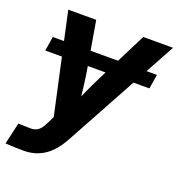

<svg xmlns="http://www.w3.org/2000/svg" viewBox="-141 -631 877 945"><g transform="rotate(20 298.0 -158.0)"><path d="M575.7 -370.1 563.5 -294.9H18.1L30.3 -370.1ZM-9.3 201.7 16.6 88.4 71.3 89.8Q91.3 91.3 105.7 86.2Q120.1 81.1 131.1 68.4Q142.1 55.7 151.4 34.7L169.4 -1L55.7 -522.5H202.1L246.6 -261.2Q253.9 -214.4 259 -166.7Q264.2 -119.1 269 -70.8H229.5Q250.5 -119.1 272 -166.7Q293.5 -214.4 316.9 -261.2L448.7 -522.5H604.5L277.3 76.2Q254.4 118.7 226.1 147.5Q197.8 176.3 162.8 190.7Q127.9 205.1 85 205.1Q60.5 205.1 36.1 204.1Q11.7 203.1 -9.3 201.7Z"/></g></svg>

Font: Inter 28pt
Style: Bold Italic
Weight: 700
Italic angle: -9.3988°
Designer: Rasmus Andersson
Foundry: rsms
Version: Version 4.001;git-66647c0bb